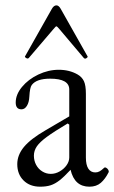

<svg xmlns="http://www.w3.org/2000/svg" viewBox="-20 -685 426 716"><path d="M44.4 -72.8Q44.4 -106.9 69.3 -137Q94.2 -167 149.9 -199.2L238.3 -251V-351.1Q238.3 -391.6 167 -391.6Q116.2 -391.6 98.6 -368.2Q91.3 -359.4 89.4 -324.2Q88.4 -303.2 80.3 -290.3Q72.3 -277.3 60.1 -277.3Q38.6 -277.3 38.6 -302.7Q38.6 -332.5 62 -360.8Q85.4 -389.2 122.8 -407Q160.2 -424.8 199.2 -424.8Q238.8 -424.8 269.5 -407.2Q285.6 -397.9 293 -382.3Q300.3 -366.7 300.3 -335V-97.2Q300.3 -70.3 309.3 -56.2Q318.4 -42 335.4 -42Q343.8 -42 351.1 -45.9Q358.4 -49.8 368.2 -59.1Q371.1 -62 376 -59.3Q380.9 -56.6 383.8 -51.5Q386.7 -46.4 385.3 -43Q372.6 -17.6 356 -3.2Q339.4 11.2 313.5 11.2Q257.8 11.2 243.2 -51.8Q219.2 -25.9 202.4 -12.7Q185.5 0.5 168.9 5.9Q152.3 11.2 129.9 11.2Q91.3 11.2 67.9 -12Q44.4 -35.2 44.4 -72.8ZM169.4 -36.6Q186.5 -36.6 202.4 -45.7Q218.3 -54.7 228.3 -68.8Q238.3 -83 238.3 -98.1V-220.2L232.4 -224.6Q181.6 -194.3 155 -174.8Q128.4 -155.3 117.4 -139.2Q106.4 -123 106.4 -104.5Q106.4 -85.9 114.7 -70.3Q123 -54.7 137.7 -45.7Q152.3 -36.6 169.4 -36.6ZM83 -466.8Q80.6 -466.8 78.1 -468.3Q71.8 -471.7 73.2 -474.6L173.3 -651.9Q180.7 -665 190.4 -665Q199.2 -665 206.5 -651.9L306.6 -474.6Q307.1 -474.1 307.1 -473.1Q307.1 -471.7 302.7 -468.3Q299.8 -466.3 297.4 -466.3Q294.9 -466.3 292.5 -468.8L202.6 -575.2Q193.4 -586.9 189.9 -586.9Q188 -586.9 178.2 -575.2L87.4 -468.8Q85.4 -466.8 83 -466.8Z"/></svg>

Font: JuniusX Light
Style: Regular
Weight: 300
Designer: Peter S. Baker
Foundry: Briery Creek Software
Version: Version 1.008